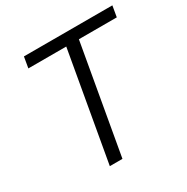

<svg xmlns="http://www.w3.org/2000/svg" viewBox="-160 -837 948 974"><g transform="rotate(-30 313.5 -350.0)"><path d="M320 -636H98L109 -700H627L616 -636H394L282 0H208Z"/></g></svg>

Font: Bai Jamjuree
Style: Italic
Weight: 400
Italic angle: -10°
Version: Version 1.000; ttfautohint (v1.6)